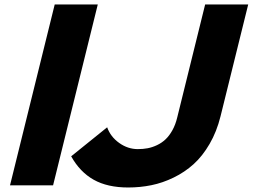

<svg xmlns="http://www.w3.org/2000/svg" viewBox="-20 -830 1132 860"><path d="M418 -810.1 217.8 0H24.9L225.1 -810.1ZM1091.8 -810.1 967.8 -309.1Q950.7 -240.2 918.9 -185.5Q887.2 -130.9 847.2 -94.7Q807.1 -58.6 757.8 -34.7Q708.5 -10.7 658.2 -0.5Q607.9 9.8 554.2 9.8Q461.4 9.8 399.7 -24.9Q337.9 -59.6 298.8 -129.9L460 -259.8Q475.1 -217.3 513.9 -189.7Q552.7 -162.1 597.2 -162.1Q620.6 -162.1 641.4 -166Q662.1 -169.9 683.3 -179.9Q704.6 -189.9 721.4 -205.8Q738.3 -221.7 752.2 -246.6Q766.1 -271.5 773.9 -304.2L898.9 -810.1Z"/></svg>

Font: Sinkin Sans 800 Black Italic
Style: Regular
Weight: 900
Italic angle: -112°
Designer: Keith Bates
Foundry: K-Type
Version: Sinkin Sans (version 1.0)  by Keith Bates   •   © 2014   www